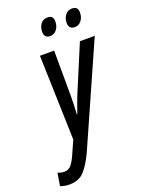

<svg xmlns="http://www.w3.org/2000/svg" viewBox="-267 -820 856 1142"><g transform="rotate(-20 161.0 -248.5)"><path d="M-32 241Q-50 241 -64 238Q-78 235 -89 231L-76 150Q-54 159 -34 159Q-7 159 10 138Q27 117 43 80L80 -3L64 -539H154L155 -253Q155 -225 154 -195Q153 -165 151 -136H154Q164 -166 174.5 -194.5Q185 -223 193 -243L317 -539H411L129 97Q99 162 64.5 201.5Q30 241 -32 241ZM319 -628Q280 -628 280 -668Q280 -696 295.5 -717Q311 -738 339 -738Q376 -738 376 -700Q376 -669 359.5 -648.5Q343 -628 319 -628ZM163 -628Q125 -628 125 -668Q125 -696 140 -717Q155 -738 184 -738Q220 -738 220 -700Q220 -669 203.5 -648.5Q187 -628 163 -628Z"/></g></svg>

Font: Noto Sans ExtraCondensed Medium
Style: Italic
Weight: 500
Width: 2
Italic angle: -12°
Designer: Monotype Design Team
Foundry: Monotype Imaging Inc.
Version: Version 2.013; ttfautohint (v1.8.4.7-5d5b)